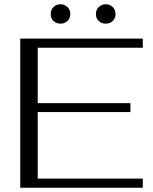

<svg xmlns="http://www.w3.org/2000/svg" viewBox="-20 -881 719 901"><path d="M75 -700H650V-657H157V-397H592V-355H157V-43H650V0H75ZM218 -815Q218 -835 231 -848Q244 -861 264 -861Q283 -861 296.5 -848Q310 -835 310 -815Q310 -796 297 -783Q284 -770 264 -770Q244 -770 231 -782.5Q218 -795 218 -815ZM430 -815Q430 -835 443.5 -848Q457 -861 476 -861Q496 -861 509 -848Q522 -835 522 -815Q522 -795 509 -782.5Q496 -770 476 -770Q456 -770 443 -783Q430 -796 430 -815Z"/></svg>

Font: Fahkwang Light
Style: Regular
Weight: 300
Version: Version 1.000; ttfautohint (v1.6)